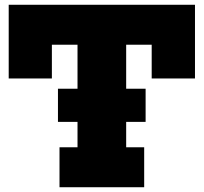

<svg xmlns="http://www.w3.org/2000/svg" viewBox="-20 -785 854 805"><path d="M223 -274V-413H590.5V-274ZM797.5 -765V-456H616V-597.5H509V-167.5H584.5V0H229.5V-167.5H305V-597.5H197.5V-456H16.5V-765Z"/></svg>

Font: Hepta Slab ExtraBold
Style: Regular
Weight: 800
Designer: Michael LaGattuta
Foundry: Michael LaGattuta
Version: Version 1.102